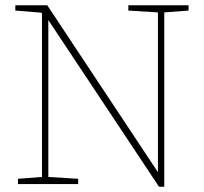

<svg xmlns="http://www.w3.org/2000/svg" viewBox="-20 -697 772 727"><path d="M694 -677V-657L602 -650V10H582L163 -621V-27L276 -20V0H48V-20L139 -27V-646L136 -649L38 -657V-677H159L578 -45V-650L466 -657V-677Z"/></svg>

Font: TypoPRO Source Serif Pro
Style: Regular
Weight: 200
Designer: Frank Grießhammer
Foundry: Adobe Systems Incorporated
Version: Version 1.017;PS (version unavailable);hotconv 1.0.79;makeot